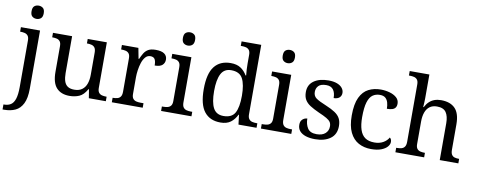

<svg xmlns="http://www.w3.org/2000/svg" viewBox="-90 -1145 4405 1769"><g transform="rotate(10 2113.0 -260.0)"><path d="M-12 240V193H-5Q31 193 56.5 176.5Q82 160 95 119.5Q108 79 108 9V-426Q108 -456 96.5 -470.5Q85 -485 66.5 -489.5Q48 -494 26 -494H23V-536H202V8Q202 97 176.5 148Q151 199 106.5 219.5Q62 240 4 240ZM151 -636Q127 -636 110.5 -650Q94 -664 94 -698Q94 -733 110.5 -746.5Q127 -760 151 -760Q174 -760 191 -746.5Q208 -733 208 -698Q208 -664 191 -650Q174 -636 151 -636Z M573 10Q494 10 451 -36.5Q408 -83 408 -186V-426Q408 -456 396.5 -470.5Q385 -485 366.5 -489.5Q348 -494 326 -494H323V-536H502V-191Q502 -148 511.5 -117Q521 -86 544 -70Q567 -54 607 -54Q651 -54 679 -74.5Q707 -95 720 -131.5Q733 -168 733 -216V-422Q733 -454 722 -469Q711 -484 692.5 -489Q674 -494 651 -494H648V-536H827V-109Q827 -80 838.5 -65.5Q850 -51 868.5 -46.5Q887 -42 909 -42H912V0H753L740 -81H735Q704 -25 663 -7.5Q622 10 573 10Z M968 0V-42H971Q994 -42 1012.5 -47Q1031 -52 1042 -67.5Q1053 -83 1053 -114V-426Q1053 -456 1041.5 -470.5Q1030 -485 1011.5 -489.5Q993 -494 971 -494H968V-536H1122L1141 -437H1146Q1159 -467 1174 -492Q1189 -517 1214 -531.5Q1239 -546 1283 -546Q1338 -546 1364.5 -527Q1391 -508 1391 -473Q1391 -442 1369.5 -422Q1348 -402 1298 -402Q1298 -443 1286 -461.5Q1274 -480 1245 -480Q1217 -480 1198 -458Q1179 -436 1168 -402Q1157 -368 1152 -331.5Q1147 -295 1147 -266V-109Q1147 -80 1158.5 -65.5Q1170 -51 1188.5 -46.5Q1207 -42 1229 -42H1257V0Z M1429 0V-42H1442Q1464 -42 1482.5 -46.5Q1501 -51 1512.5 -65.5Q1524 -80 1524 -109V-426Q1524 -456 1512.5 -470.5Q1501 -485 1482.5 -489.5Q1464 -494 1442 -494H1439V-536H1618V-114Q1618 -83 1629 -67.5Q1640 -52 1659 -47Q1678 -42 1700 -42H1713V0ZM1567 -636Q1543 -636 1526.5 -650Q1510 -664 1510 -698Q1510 -733 1526.5 -746.5Q1543 -760 1567 -760Q1590 -760 1607 -746.5Q1624 -733 1624 -698Q1624 -664 1607 -650Q1590 -636 1567 -636Z M1985 10Q1886 10 1833.5 -56.5Q1781 -123 1781 -267Q1781 -412 1833.5 -479Q1886 -546 1985 -546Q2043 -546 2079.5 -521.5Q2116 -497 2138 -458H2144Q2141 -483 2139.5 -513.5Q2138 -544 2138 -568V-650Q2138 -680 2126.5 -694.5Q2115 -709 2096.5 -713.5Q2078 -718 2056 -718H2048V-760H2232V-110Q2232 -81 2243.5 -66Q2255 -51 2273.5 -46.5Q2292 -42 2314 -42H2322V0H2153L2142 -90H2138Q2116 -44 2080 -17Q2044 10 1985 10ZM2002 -54Q2080 -54 2109 -106.5Q2138 -159 2138 -267Q2138 -371 2109 -426.5Q2080 -482 2001 -482Q1935 -482 1906.5 -426.5Q1878 -371 1878 -266Q1878 -160 1906.5 -107Q1935 -54 2002 -54Z M2363 0V-42H2376Q2398 -42 2416.5 -46.5Q2435 -51 2446.5 -65.5Q2458 -80 2458 -109V-426Q2458 -456 2446.5 -470.5Q2435 -485 2416.5 -489.5Q2398 -494 2376 -494H2373V-536H2552V-114Q2552 -83 2563 -67.5Q2574 -52 2593 -47Q2612 -42 2634 -42H2647V0ZM2501 -636Q2477 -636 2460.5 -650Q2444 -664 2444 -698Q2444 -733 2460.5 -746.5Q2477 -760 2501 -760Q2524 -760 2541 -746.5Q2558 -733 2558 -698Q2558 -664 2541 -650Q2524 -636 2501 -636Z M2870 10Q2820 10 2783 -2Q2746 -14 2725.5 -37.5Q2705 -61 2705 -96Q2705 -123 2716 -138Q2727 -153 2741.5 -159Q2756 -165 2768 -165Q2768 -113 2791.5 -75.5Q2815 -38 2876 -38Q2929 -38 2957.5 -63.5Q2986 -89 2986 -129Q2986 -154 2975.5 -170Q2965 -186 2938.5 -201.5Q2912 -217 2863 -238Q2812 -261 2778.5 -282.5Q2745 -304 2728.5 -332.5Q2712 -361 2712 -404Q2712 -472 2763.5 -508.5Q2815 -545 2900 -545Q2948 -545 2980.5 -532.5Q3013 -520 3029.5 -499Q3046 -478 3046 -453Q3046 -426 3027.5 -409.5Q3009 -393 2974 -393Q2974 -443 2953 -471Q2932 -499 2888 -499Q2837 -499 2815 -476.5Q2793 -454 2793 -419Q2793 -381 2821.5 -360.5Q2850 -340 2917 -313Q2970 -291 3003 -269Q3036 -247 3051.5 -218Q3067 -189 3067 -147Q3067 -69 3013 -29.5Q2959 10 2870 10Z M3394 10Q3328 10 3276.5 -18Q3225 -46 3195.5 -106.5Q3166 -167 3166 -265Q3166 -372 3195.5 -433.5Q3225 -495 3275.5 -520.5Q3326 -546 3389 -546Q3431 -546 3471 -535Q3511 -524 3537 -501.5Q3563 -479 3563 -444Q3563 -421 3553 -407Q3543 -393 3523.5 -387Q3504 -381 3474 -381Q3474 -413 3466.5 -439Q3459 -465 3441 -480.5Q3423 -496 3389 -496Q3351 -496 3322.5 -476Q3294 -456 3278.5 -406Q3263 -356 3263 -266Q3263 -195 3278.5 -148Q3294 -101 3327 -78Q3360 -55 3414 -55Q3461 -55 3495.5 -74.5Q3530 -94 3547 -125Q3555 -119 3559.5 -109.5Q3564 -100 3564 -86Q3564 -63 3545 -41Q3526 -19 3488.5 -4.5Q3451 10 3394 10Z M3621 0V-42H3629Q3652 -42 3670.5 -47Q3689 -52 3700 -67.5Q3711 -83 3711 -114V-650Q3711 -680 3699.5 -694.5Q3688 -709 3669.5 -713.5Q3651 -718 3629 -718H3621V-760H3805V-540Q3805 -522 3804 -502.5Q3803 -483 3802 -469Q3801 -455 3801 -455H3806Q3821 -485 3842.5 -505.5Q3864 -526 3891.5 -536Q3919 -546 3953 -546Q4039 -546 4084.5 -499.5Q4130 -453 4130 -350V-114Q4130 -83 4140 -67.5Q4150 -52 4167.5 -47Q4185 -42 4207 -42H4210V0H4036V-345Q4036 -410 4011.5 -446Q3987 -482 3926 -482Q3885 -482 3858 -462Q3831 -442 3818 -405.5Q3805 -369 3805 -320V-109Q3805 -80 3816.5 -65.5Q3828 -51 3846.5 -46.5Q3865 -42 3887 -42H3890V0Z"/></g></svg>

Font: Noto Serif Gurmukhi
Style: Regular
Weight: 400
Designer: Vaibhav Singh and the Monotype Design Team
Foundry: Monotype Imaging Inc.
Version: Version 2.003